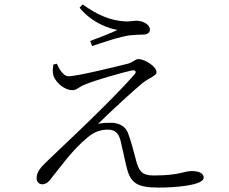

<svg xmlns="http://www.w3.org/2000/svg" viewBox="-20 -825 1040 871"><path d="M238 -536 222 -532C219 -513 218 -496 223 -480C233 -453 269 -416 310 -416C328 -416 338 -431 364 -441C423 -465 529 -494 576 -505C594 -509 602 -500 589 -486C546 -436 448 -337 371 -263C318 -211 236 -135 194 -94C169 -69 146 -48 146 -17C146 0 157 11 172 11C186 11 198 3 207 -9C248 -59 308 -146 379 -203C410 -229 440 -237 470 -237C506 -237 519 -215 526 -190C535 -154 544 -111 551 -80C569 2 594 26 700 26C769 26 904 17 904 -19C904 -37 886 -49 849 -49C813 -49 797 -29 677 -29C625 -29 609 -47 595 -106C585 -145 574 -185 562 -218C550 -254 517 -268 484 -268C468 -268 445 -268 425 -263C478 -316 585 -414 625 -447C660 -474 690 -481 690 -498C690 -524 636 -557 608 -557C593 -557 585 -543 560 -536C504 -522 329 -479 291 -479C272 -479 253 -501 238 -536ZM341 -790C402 -716 481 -695 513 -689C483 -675 430 -654 389 -639L398 -616C439 -630 526 -660 571 -665C599 -667 611 -668 628 -668C652 -668 660 -679 660 -691C660 -715 626 -731 599 -731C583 -731 573 -727 548 -728C481 -731 420 -758 355 -805Z"/></svg>

Font: Noto Serif JP Light
Style: Regular
Weight: 300
Designer: Ryoko NISHIZUKA 西塚涼子 (kana & ideographs); Frank Grießhammer (Latin, Greek & Cyrillic); Wenlong ZHANG 张文龙 (bopomofo); San
Foundry: Adobe
Version: Version 2.001;hotconv 1.1.0;makeotfexe 2.6.0